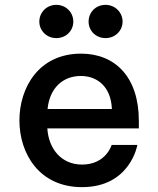

<svg xmlns="http://www.w3.org/2000/svg" viewBox="-20 -761 652 791"><path d="M415 -604C454 -604 485 -634 485 -672C485 -710 454 -741 415 -741C374 -741 345 -710 345 -672C345 -635 374 -604 415 -604ZM212 -604C252 -604 282 -634 282 -672C282 -710 252 -741 212 -741C172 -741 142 -710 142 -672C142 -635 172 -604 212 -604ZM318 10C517 10 546 -164 546 -164H440C440 -164 417 -83 318 -83C231 -83 180 -150 175 -232H552V-263C552 -445 453 -540 314 -540C139 -540 60 -399 60 -265C60 -129 141 10 318 10ZM176 -312C184 -396 237 -448 313 -448C379 -448 437 -406 441 -312Z"/></svg>

Font: Be Vietnam Pro Medium
Style: Regular
Weight: 500
Designer: Lam Bao, Tony Le, Vietanh Nguyen
Foundry: Yellow Type Foundry
Version: Version 1.002